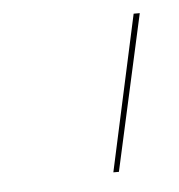

<svg xmlns="http://www.w3.org/2000/svg" viewBox="-33 -690 321 344"><g transform="rotate(-5 127.0 -518.0)"><path d="M219 -658H230L168 -378H158Z"/></g></svg>

Font: Ysabeau Infant Hairline
Style: Italic
Weight: 100
Italic angle: -12°
Designer: Christian Thalmann (Catharsis Fonts)
Version: Version 0.003